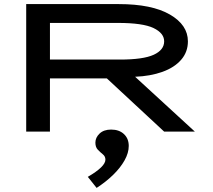

<svg xmlns="http://www.w3.org/2000/svg" viewBox="-20 -643 1040 938"><path d="M108 0V-623H560Q722 -623 810 -572Q898 -521 898 -441Q898 -389 865 -351Q832 -313 773.5 -292Q715 -271 640 -268L932 0H782L502 -260H224V0ZM224 -352H566Q680 -352 731 -375.5Q782 -399 782 -441Q782 -481 730 -506Q678 -531 556 -531H224ZM452 275 409 221Q495 171 495 137Q495 121 482.5 111Q470 101 458 88.5Q446 76 446 54Q446 29 466.5 9.5Q487 -10 523 -10Q562 -10 585.5 12Q609 34 609 70Q609 104 588.5 140.5Q568 177 532.5 211.5Q497 246 452 275Z"/></svg>

Font: Inconsolata UltraExpanded SemiBold
Style: Regular
Weight: 600
Width: 9
Monospace: yes
Designer: Raph Levien, Cyreal, Brenton Simpson
Foundry: Raph Levien, Cyreal, Google
Version: Version 3.001; ttfautohint (v1.8.2.53-6de2)